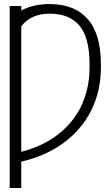

<svg xmlns="http://www.w3.org/2000/svg" viewBox="-20 -737 552 956"><path d="M85.9 -684.6Q145 -716.8 226.6 -716.8Q351.1 -716.8 416.7 -642.1Q482.4 -567.4 482.4 -416V-401.4Q482.4 -283.2 434.1 -187Q385.7 -90.8 296.4 -25.4Q207 40 85.9 67.9V199.2H28.3V-707H85.9ZM425.8 -400.4V-418Q425.8 -547.4 376.5 -608.2Q327.1 -668.9 227.5 -668.9Q134.3 -668.9 85.9 -606V19Q197.3 -10.3 273.4 -71Q349.6 -131.8 387.7 -216.1Q425.8 -300.3 425.8 -400.4Z"/></svg>

Font: Pretendard Std ExtraLight
Style: Regular
Weight: 200
Designer: Base glyphs from Inter by Rasmus Andersson; Hangeul glyphs from Noto Sans CJK(Source Han Sans) by Jang Soo-young and Kan
Foundry: Kil Hyung-jin
Version: Version 1.309